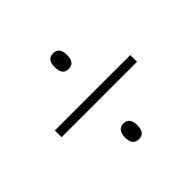

<svg xmlns="http://www.w3.org/2000/svg" viewBox="-115 -695 684 684"><g transform="rotate(-45 227.5 -352.5)"><path d="M227 -490C250 -490 258 -506 258 -529C258 -553 250 -569 227 -569C204 -569 196 -553 196 -530C196 -506 204 -490 227 -490ZM37 -336H417V-370H37ZM227 -136C250 -136 258 -152 258 -176C258 -199 250 -215 227 -215C205 -215 196 -199 196 -175C196 -153 204 -136 227 -136Z"/></g></svg>

Font: Noto Sans Arabic UI Cn XLt
Style: Regular
Weight: 200
Width: 3
Designer: Monotype Design Team, Nadine Chahine and Nizar Qandah
Foundry: Monotype Imaging Inc.
Version: Version 2.010